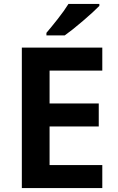

<svg xmlns="http://www.w3.org/2000/svg" viewBox="-20 -956 599 976"><path d="M500 0H91V-714H500V-597H232V-430H482V-313H232V-117H500ZM485 -936H328Q307 -902 273.5 -859.5Q240 -817 216 -789V-776H309Q346 -802 402 -850Q458 -898 485 -926Z"/></svg>

Font: Noto Sans UI
Style: Bold
Weight: 700
Designer: Monotype Design Team
Foundry: Monotype Imaging Inc.
Version: Version 1.901